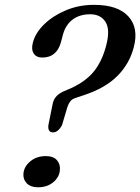

<svg xmlns="http://www.w3.org/2000/svg" viewBox="-20 -765 580 794"><path d="M197 -331.5Q200 -350 210.2 -363.2Q220.5 -376.5 241.5 -386.5L277.5 -402Q339.5 -431.5 371.5 -473.8Q403.5 -516 419 -576.5Q436.5 -642 416.5 -674Q396.5 -706 353 -706Q309.5 -706 280.5 -684.2Q251.5 -662.5 240.5 -622.5L231.5 -588.5Q213.5 -527 155 -527Q130 -527 119.2 -544.2Q108.5 -561.5 116 -589Q126.5 -629.5 163.2 -665Q200 -700.5 253.5 -722.8Q307 -745 368.5 -745Q468 -745 511.2 -696.8Q554.5 -648.5 533 -569Q515.5 -501 465 -450.5Q414.5 -400 325.5 -371L295.5 -361Q279.5 -356.5 272 -347.5Q264.5 -338.5 259.5 -325L236.5 -247.5Q220 -217.5 199.5 -217.5Q177 -217.5 180 -247ZM137 9.5Q106.5 9.5 90.5 -7.2Q74.5 -24 77 -48.5Q80 -77 105.8 -98.2Q131.5 -119.5 170 -119.5Q201 -119.5 215.8 -102.2Q230.5 -85 227.5 -60Q225 -32 200 -11.2Q175 9.5 137 9.5Z"/></svg>

Font: Fraunces 9pt
Style: Italic
Weight: 400
Italic angle: -16°
Version: Version 1.000;[b76b70a41]